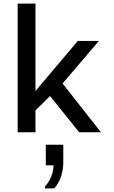

<svg xmlns="http://www.w3.org/2000/svg" viewBox="-20 -740 640 1074"><path d="M78.8 0V-720H178.5V-231L415.2 -511H533L330 -273L544.8 0H423.2L260 -202.8L178.5 -122.5V0ZM231.8 313.8V303.5Q255 277 267.1 246.5Q279.2 216 279.2 185H236.2V69.5H334V169.2Q334 207.8 321.8 246.1Q309.5 284.5 283.5 313.8Z"/></svg>

Font: Chivo Mono Medium
Style: Regular
Weight: 500
Monospace: yes
Designer: Hector Gatti
Foundry: Omnibus-Type
Version: Version 1.008